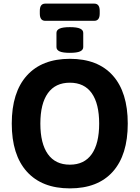

<svg xmlns="http://www.w3.org/2000/svg" viewBox="-20 -1033 771 1061"><path d="M366 8Q212 8 128.5 -84.5Q45 -177 45 -350Q45 -523 128.5 -615.5Q212 -708 366 -708Q521 -708 603.5 -615.5Q686 -523 686 -350Q686 -177 603.5 -84.5Q521 8 366 8ZM366 -123Q446 -123 487 -181.5Q528 -240 528 -350Q528 -460 487 -518Q446 -576 366 -576Q286 -576 244.5 -518Q203 -460 203 -350Q203 -240 244.5 -181.5Q286 -123 366 -123ZM366 -741Q327 -741 309.5 -749Q292 -757 292 -773V-851Q292 -867 309.5 -875Q327 -883 366 -883Q405 -883 422.5 -875Q440 -867 440 -851V-773Q440 -757 422.5 -749Q405 -741 366 -741ZM230 -918Q200 -918 200 -958V-973Q200 -1013 230 -1013H501Q531 -1013 531 -973V-958Q531 -918 501 -918Z"/></svg>

Font: Asap
Style: Regular
Weight: 400
Designer: Pablo Cosgaya
Foundry: Omnibus-Type
Version: Version 3.001